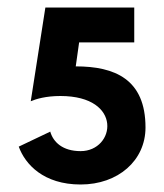

<svg xmlns="http://www.w3.org/2000/svg" viewBox="-20 -484 437 512"><path d="M195 -81C147 -81 122 -105 114 -133L30 -93C47 -46 96 8 195 8C295 8 368 -56 368 -144C368 -273 286 -307 182 -307L191 -371H338V-464H101L62 -214C76 -220 102 -228 141 -228C310 -228 287 -81 195 -81Z"/></svg>

Font: Hussar Tani
Style: Bold
Weight: 700
Foundry: Cannot Into Space Fonts
Version: Version 0.92